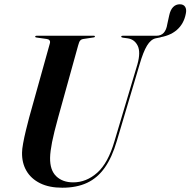

<svg xmlns="http://www.w3.org/2000/svg" viewBox="-20 -867 890 897"><path d="M848 -802.5Q839 -755.5 805.8 -726.8Q772.5 -698 716 -691L710.5 -700Q732.5 -700 745 -713.8Q757.5 -727.5 761.5 -754L770.5 -795Q776 -821 788.8 -834Q801.5 -847 820 -847Q837.5 -847 845 -835Q852.5 -823 848 -802.5ZM515 -208 622 -566.5Q638 -623.5 623.2 -653.5Q608.5 -683.5 576 -688L553.5 -691Q549.5 -692 548 -693Q546.5 -694 546.5 -696Q546.5 -698 548.2 -699Q550 -700 553 -700H729Q731.5 -700 732.8 -699.2Q734 -698.5 734 -697Q734 -695.5 733 -694.2Q732 -693 727.5 -692L707.5 -688Q684.5 -683 666.8 -653.8Q649 -624.5 632 -565.5L526 -209Q503.5 -132 469.5 -83.8Q435.5 -35.5 386.8 -12.8Q338 10 271 10Q209.5 10 167.2 -11Q125 -32 103.5 -69Q82 -106 83 -154.5Q83 -169.5 88 -197.2Q93 -225 100.8 -257Q108.5 -289 116 -317L213 -664.5Q215.5 -674 211 -679Q206.5 -684 198 -685L151.5 -691.5Q147.5 -692 146 -693Q144.5 -694 144.5 -696Q144.5 -698 146.2 -699Q148 -700 150.5 -700H418.5Q423.5 -700 423.5 -697Q423.5 -695.5 422.2 -694Q421 -692.5 416.5 -692L367 -684.5Q359 -683 354.2 -677.2Q349.5 -671.5 345 -654.5L251.5 -317.5Q232 -247 223.2 -202.8Q214.5 -158.5 214 -130Q213 -72 242.8 -43.5Q272.5 -15 322 -15Q383.5 -15 434.2 -60Q485 -105 515 -208Z"/></svg>

Font: Fraunces 120pt SemiBold
Style: Italic
Weight: 600
Italic angle: -16°
Version: Version 1.000;[b76b70a41]